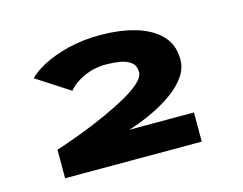

<svg xmlns="http://www.w3.org/2000/svg" viewBox="-68 -807 796 629"><g transform="rotate(-15 330.0 -492.0)"><path d="M82 -280V-376.5Q91 -379.5 118 -388.8Q145 -398 181.8 -412.2Q218.5 -426.5 257.5 -444Q296.5 -461.5 330.2 -480.2Q364 -499 385 -517.8Q406 -536.5 406 -553.5Q406 -575.5 391.5 -586.8Q377 -598 354.5 -601.8Q332 -605.5 308 -605.5Q267 -605.5 232 -589.5Q197 -573.5 179.5 -550.5L67.5 -623Q84 -641 119.2 -659.8Q154.5 -678.5 204.5 -691Q254.5 -703.5 315 -703.5Q377 -703.5 430 -688.8Q483 -674 515.2 -642Q547.5 -610 547.5 -558.5Q547.5 -527 528.2 -500.2Q509 -473.5 479.2 -452.2Q449.5 -431 418 -415.5Q386.5 -400 361 -390.8Q335.5 -381.5 325.5 -379H545.5V-280Z"/></g></svg>

Font: Trispace Expanded
Style: Bold
Weight: 700
Width: 7
Designer: Tyler Finck
Foundry: Etcetera Type Company
Version: Version 1.210; ttfautohint (v1.8.3)